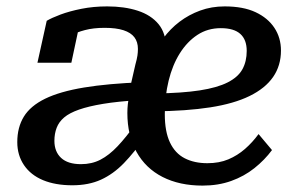

<svg xmlns="http://www.w3.org/2000/svg" viewBox="-20 -568 927 600"><path d="M307 -481Q272 -481 245.5 -474Q219 -467 199.5 -456.5Q180 -446 169 -436Q168 -445 173 -455Q178 -465 187 -474Q196 -483 206.5 -488Q217 -493 229 -494L203 -372H97L126 -503Q141 -512 169 -522.5Q197 -533 234.5 -540.5Q272 -548 315 -548Q369 -548 410.5 -534.5Q452 -521 475.5 -492.5Q499 -464 499 -417L497 -369L387 -296L403 -366Q408 -384 409.5 -394.5Q411 -405 411 -415Q411 -437 400 -451.5Q389 -466 366 -473.5Q343 -481 307 -481ZM206 11Q153 11 114.5 -5Q76 -21 55 -52Q34 -83 34 -124Q34 -170 54.5 -203.5Q75 -237 121 -259.5Q167 -282 242.5 -294.5Q318 -307 426 -311L413 -255Q348 -251 302.5 -243.5Q257 -236 227 -225.5Q197 -215 180.5 -201Q164 -187 157 -168.5Q150 -150 150 -128Q150 -94 171 -74.5Q192 -55 233 -55Q267 -55 294 -69Q321 -83 347.5 -111Q374 -139 404 -181L434 -141Q400 -92 367 -58Q334 -24 295.5 -6.5Q257 11 206 11ZM613 12Q541 12 488 -15Q435 -42 406.5 -93.5Q378 -145 378 -215Q378 -243 384 -269Q390 -295 400.5 -317Q411 -339 425 -356Q439 -373 455 -383Q468 -418 490 -448Q512 -478 541 -500Q570 -522 605.5 -535Q641 -548 682 -548Q740 -548 778.5 -530Q817 -512 837.5 -481Q858 -450 858 -410Q858 -363 833.5 -327.5Q809 -292 760 -268Q711 -244 637 -232.5Q563 -221 461 -220L467 -276Q549 -277 604 -285.5Q659 -294 691.5 -310.5Q724 -327 737.5 -351.5Q751 -376 751 -409Q751 -444 731 -462Q711 -480 670 -480Q629 -480 597 -459Q565 -438 542 -401.5Q519 -365 507 -316Q495 -267 495 -211Q495 -157 511 -123Q527 -89 557 -73.5Q587 -58 628 -58Q665 -58 693.5 -70Q722 -82 745.5 -102.5Q769 -123 788 -149L830 -99Q807 -68 775 -42.5Q743 -17 702.5 -2.5Q662 12 613 12Z"/></svg>

Font: Roboto Serif 20pt Medium
Style: Italic
Weight: 500
Italic angle: -10°
Version: Version 1.008